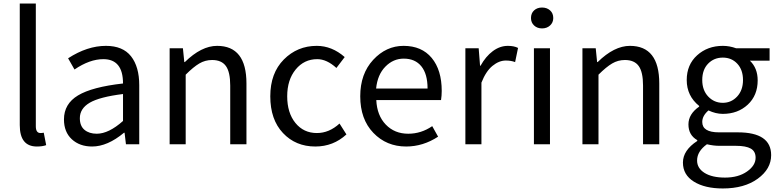

<svg xmlns="http://www.w3.org/2000/svg" viewBox="-20 -816 4395 1086"><path d="M188.5 12.7Q91.8 12.7 91.8 -108.4V-795.9H182.6V-101.6Q182.6 -63.5 209 -63.5Q217.8 -63.5 227.5 -65.4L241.2 4.9Q220.7 12.7 188.5 12.7Z M501 12.7Q430.7 12.7 386.2 -28.3Q341.8 -69.3 341.8 -140.6Q341.8 -228.5 421.4 -276.4Q501 -324.2 675.8 -343.8Q675.8 -481.4 564.5 -481.4Q487.3 -481.4 401.4 -422.9L365.2 -486.3Q473.6 -556.6 579.1 -556.6Q674.8 -556.6 721.2 -497.6Q767.6 -438.5 767.6 -334V0H692.4L684.6 -65.4H681.6Q587.9 12.7 501 12.7ZM527.3 -59.6Q594.7 -59.6 675.8 -131.8V-284.2Q543 -267.6 487.3 -234.9Q431.6 -202.1 431.6 -147.5Q431.6 -103.5 458 -81.5Q484.4 -59.6 527.3 -59.6Z M939.5 0V-543H1014.6L1022.5 -464.8H1025.4Q1119.1 -556.6 1208 -556.6Q1374 -556.6 1374 -343.8V0H1282.2V-332Q1282.2 -408.2 1257.8 -442.4Q1233.4 -476.6 1179.7 -476.6Q1140.6 -476.6 1107.4 -457Q1074.2 -437.5 1030.3 -393.6V0Z M1763.7 12.7Q1652.3 12.7 1580.6 -63.5Q1508.8 -139.6 1508.8 -271.5Q1508.8 -402.3 1585.4 -479.5Q1662.1 -556.6 1771.5 -556.6Q1857.4 -556.6 1929.7 -493.2L1882.8 -431.6Q1828.1 -481.4 1774.4 -481.4Q1700.2 -481.4 1652.3 -422.9Q1604.5 -364.3 1604.5 -271.5Q1604.5 -177.7 1650.9 -120.6Q1697.3 -63.5 1772.5 -63.5Q1841.8 -63.5 1900.4 -117.2L1939.5 -55.7Q1865.2 12.7 1763.7 12.7Z M2277.3 12.7Q2166 12.7 2091.8 -64.5Q2017.6 -141.6 2017.6 -271.5Q2017.6 -398.4 2090.8 -477.5Q2164.1 -556.6 2262.7 -556.6Q2365.2 -556.6 2421.9 -488.3Q2478.5 -419.9 2478.5 -301.8Q2478.5 -275.4 2474.6 -250H2108.4Q2112.3 -163.1 2162.1 -111.3Q2211.9 -59.6 2289.1 -59.6Q2362.3 -59.6 2424.8 -102.5L2458 -43Q2373 12.7 2277.3 12.7ZM2107.4 -315.4H2398.4Q2398.4 -397.5 2363.3 -440.9Q2328.1 -484.4 2263.7 -484.4Q2204.1 -484.4 2159.7 -439Q2115.2 -393.6 2107.4 -315.4Z M2612.3 0V-543H2687.5L2695.3 -444.3H2698.2Q2727.5 -497.1 2767.6 -526.9Q2807.6 -556.6 2852.5 -556.6Q2887.7 -556.6 2910.2 -544.9L2893.6 -464.8Q2871.1 -473.6 2840.8 -473.6Q2802.7 -473.6 2765.6 -443.4Q2728.5 -413.1 2703.1 -348.6V0Z M3000 0V-543H3090.8V0ZM2983.4 -713.9Q2983.4 -741.2 3001 -757.3Q3018.6 -773.4 3045.9 -773.4Q3073.2 -773.4 3091.3 -757.3Q3109.4 -741.2 3109.4 -713.9Q3109.4 -688.5 3091.3 -671.9Q3073.2 -655.3 3045.9 -655.3Q3018.6 -655.3 3001 -671.9Q2983.4 -688.5 2983.4 -713.9Z M3274.4 0V-543H3349.6L3357.4 -464.8H3360.4Q3454.1 -556.6 3543 -556.6Q3709 -556.6 3709 -343.8V0H3617.2V-332Q3617.2 -408.2 3592.8 -442.4Q3568.4 -476.6 3514.6 -476.6Q3475.6 -476.6 3442.4 -457Q3409.2 -437.5 3365.2 -393.6V0Z M4068.4 250Q3966.8 250 3904.8 211.4Q3842.8 172.9 3842.8 103.5Q3842.8 34.2 3923.8 -18.6V-23.4Q3874 -51.8 3874 -112.3Q3874 -170.9 3934.6 -212.9V-216.8Q3864.3 -273.4 3864.3 -363.3Q3864.3 -450.2 3923.3 -503.4Q3982.4 -556.6 4068.4 -556.6Q4106.4 -556.6 4143.6 -543H4333V-472.7H4221.7Q4265.6 -430.7 4265.6 -361.3Q4265.6 -276.4 4209.5 -224.1Q4153.3 -171.9 4068.4 -171.9Q4028.3 -171.9 3987.3 -191.4Q3952.1 -161.1 3952.1 -126Q3952.1 -67.4 4046.9 -67.4H4153.3Q4341.8 -67.4 4341.8 61.5Q4341.8 139.6 4266.1 194.8Q4190.4 250 4068.4 250ZM4068.4 -234.4Q4116.2 -234.4 4149.4 -270Q4182.6 -305.7 4182.6 -363.3Q4182.6 -420.9 4150.4 -455.6Q4118.2 -490.2 4068.4 -490.2Q4018.6 -490.2 3985.4 -456.1Q3952.1 -421.9 3952.1 -363.3Q3952.1 -305.7 3985.8 -270Q4019.5 -234.4 4068.4 -234.4ZM4081.1 188.5Q4156.2 188.5 4205.1 154.3Q4253.9 120.1 4253.9 76.2Q4253.9 40 4226.6 24.4Q4199.2 8.8 4142.6 8.8H4048.8Q4015.6 8.8 3978.5 0Q3922.9 40 3922.9 91.8Q3922.9 135.7 3965.3 162.1Q4007.8 188.5 4081.1 188.5Z"/></svg>

Font: irohakakuC Regular
Style: Regular
Weight: 400
Designer: [Source Han Sans]
Ryoko NISHIZUKA Ë•øÂ°öÊ∂ºÂ≠ê (kana & ideographs); Paul D. Hunt (Latin, Greek & Cyrillic); Wenlong ZHAN
Version: Version 1.001.20160904